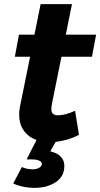

<svg xmlns="http://www.w3.org/2000/svg" viewBox="-20 -682 486 931"><path d="M232 -179Q229 -164 229 -154Q229 -137 237 -130Q245 -123 261 -123Q297 -123 344 -145L363 -28Q311 -1 250 6L224 52Q259 60 275.5 78.5Q292 97 292 122Q292 174 250 201.5Q208 229 147 229Q92 229 44 208L86 128Q110 139 138 139Q157 139 170 131.5Q183 124 183 113Q183 103 170 97Q157 91 135 91H109L157 -3Q118 -17 95.5 -48.5Q73 -80 73 -125Q73 -147 77 -166L126 -407H52L72 -514H147L177 -662H329L299 -514H446L426 -407H278Z"/></svg>

Font: Gontserrat SemiBold
Style: Italic
Weight: 600
Italic angle: -11.3°
Designer: Julieta Ulanovsky
Foundry: Julieta Ulanovsky
Version: Version 6.001